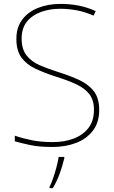

<svg xmlns="http://www.w3.org/2000/svg" viewBox="-20 -744 583 985"><path d="M489 -180Q489 -116 456.5 -73.5Q424 -31 369.5 -10.5Q315 10 250 10Q181 10 136.5 0.5Q92 -9 56 -19V-48Q96 -34 143.5 -24.5Q191 -15 252 -15Q309 -15 356.5 -32.5Q404 -50 433 -86.5Q462 -123 462 -181Q462 -231 438 -261.5Q414 -292 369.5 -312.5Q325 -333 263 -352Q205 -371 160 -392.5Q115 -414 89.5 -449.5Q64 -485 64 -544Q64 -604 94.5 -644Q125 -684 176.5 -704Q228 -724 291 -724Q338 -724 382.5 -715.5Q427 -707 471 -687L460 -664Q414 -684 371.5 -691.5Q329 -699 289 -699Q236 -699 191 -683Q146 -667 118.5 -633.5Q91 -600 91 -546Q91 -492 116 -460Q141 -428 183.5 -409.5Q226 -391 277 -375Q341 -355 388.5 -332.5Q436 -310 462.5 -274.5Q489 -239 489 -180ZM310 67Q301 106 286.5 146Q272 186 251 221H234V215Q242 200 252 171.5Q262 143 270 112.5Q278 82 281 61H310Z"/></svg>

Font: Noto Sans Bengali Thin
Style: Regular
Weight: 100
Designer: Jelle Bosma - Monotype Design Team
Foundry: Monotype Imaging Inc.
Version: Version 2.003; ttfautohint (v1.8.4.7-5d5b)